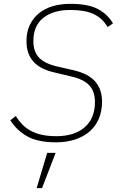

<svg xmlns="http://www.w3.org/2000/svg" viewBox="-20 -730 640 1001"><path d="M272 12Q177 12 121.5 -19.5Q66 -51 34 -103L62 -125Q78 -100 97 -80.5Q116 -61 141.5 -47.5Q167 -34 199.5 -27Q232 -20 274 -20Q368 -20 421.5 -66.5Q475 -113 475 -198Q475 -253 445.5 -285Q416 -317 349 -332L265 -352Q189 -369 153.5 -409.5Q118 -450 118 -515Q118 -563 135 -599Q152 -635 182 -660Q212 -685 254 -697.5Q296 -710 347 -710Q440 -710 491 -682.5Q542 -655 569 -608L541 -589Q527 -613 509 -629.5Q491 -646 467.5 -657Q444 -668 414 -673Q384 -678 346 -678Q258 -678 206 -637Q154 -596 154 -516Q154 -460 184 -429Q214 -398 280 -383L363 -364Q441 -346 476.5 -305Q512 -264 512 -200Q512 -150 495 -110.5Q478 -71 446.5 -44Q415 -17 371 -2.5Q327 12 272 12ZM226 67H270L199 251H171Z"/></svg>

Font: IBM Plex Mono ExtraLight
Style: Italic
Weight: 200
Italic angle: -9°
Monospace: yes
Designer: Mike Abbink, Paul van der Laan, Pieter van Rosmalen
Foundry: Bold Monday
Version: Version 2.3